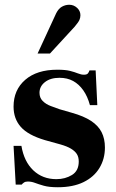

<svg xmlns="http://www.w3.org/2000/svg" viewBox="-20 -775 489 807"><path d="M223 12Q186 12 163.5 5.5Q141 -1 126.5 -6.5Q112 -12 97 -12Q87 -12 81 -8Q75 -4 71 1H46L37 -162H70Q81 -96 120 -59Q159 -22 217 -22Q254 -22 282.5 -39.5Q311 -57 311 -96Q311 -115 303 -127.5Q295 -140 278.5 -150Q262 -160 234 -168L169 -186Q98 -207 67.5 -241.5Q37 -276 37 -327Q37 -397 86 -439.5Q135 -482 221 -482Q255 -482 274.5 -477Q294 -472 307.5 -466.5Q321 -461 333 -461Q345 -461 349.5 -466.5Q354 -472 356 -479H382L389 -333H358Q348 -370 330 -395.5Q312 -421 287.5 -434.5Q263 -448 230 -448Q192 -448 169 -430Q146 -412 146 -385Q146 -364 159.5 -350.5Q173 -337 193 -329.5Q213 -322 230 -316L282 -301Q332 -287 362.5 -267Q393 -247 407 -219.5Q421 -192 421 -155Q421 -107 398 -69Q375 -31 331 -9.5Q287 12 223 12ZM138 -550 216 -719Q226 -739 240.5 -747Q255 -755 271 -755Q290 -755 304 -742Q318 -729 318 -711Q318 -701 314 -691.5Q310 -682 294 -663L190 -550Z"/></svg>

Font: Frank Ruhl Libre ExtraBold
Style: Regular
Weight: 800
Designer: Yanek Iontef
Foundry: Fontef
Version: Version 6.003;gftools[0.9.30]